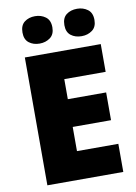

<svg xmlns="http://www.w3.org/2000/svg" viewBox="-100 -992 748 1056"><g transform="rotate(-10 274.5 -464.0)"><path d="M501 0H77V-714H501V-559H270V-447H484V-292H270V-157H501ZM88 -851Q88 -891 112 -909.5Q136 -928 171 -928Q205 -928 230 -909.5Q255 -891 255 -851Q255 -812 230 -793.5Q205 -775 171 -775Q136 -775 112 -793.5Q88 -812 88 -851ZM322 -851Q322 -891 346 -909.5Q370 -928 406 -928Q440 -928 465 -909.5Q490 -891 490 -851Q490 -812 465 -793.5Q440 -775 406 -775Q370 -775 346 -793.5Q322 -812 322 -851Z"/></g></svg>

Font: Noto Sans Cham Black
Style: Regular
Weight: 900
Version: Version 2.002